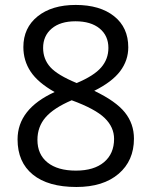

<svg xmlns="http://www.w3.org/2000/svg" viewBox="-20 -744 612 774"><path d="M285.2 -724.1Q382.8 -724.1 439.9 -678.7Q497.1 -633.3 497.1 -553.2Q497.1 -500.5 464.4 -457Q431.6 -413.6 359.9 -377.9Q446.8 -336.4 483.4 -290.8Q520 -245.1 520 -185.1Q520 -96.2 458 -43.2Q396 9.8 288.1 9.8Q173.8 9.8 112.3 -40.3Q50.8 -90.3 50.8 -182.1Q50.8 -304.7 200.2 -373Q132.8 -411.1 103.5 -455.3Q74.2 -499.5 74.2 -554.2Q74.2 -631.8 131.6 -678Q189 -724.1 285.2 -724.1ZM130.9 -180.2Q130.9 -121.6 171.6 -88.9Q212.4 -56.2 286.1 -56.2Q358.9 -56.2 399.4 -90.3Q439.9 -124.5 439.9 -184.1Q439.9 -231.4 401.9 -268.3Q363.8 -305.2 269 -339.8Q196.3 -308.6 163.6 -270.8Q130.9 -232.9 130.9 -180.2ZM284.2 -658.2Q223.1 -658.2 188.5 -628.9Q153.8 -599.6 153.8 -550.8Q153.8 -505.9 182.6 -473.6Q211.4 -441.4 289.1 -409.2Q358.9 -438.5 387.9 -472.2Q417 -505.9 417 -550.8Q417 -600.1 381.6 -629.2Q346.2 -658.2 284.2 -658.2Z"/></svg>

Font: f1_56222 
Style: Regular
Weight: 400
Foundry: Ascender Corporation
Version: Version 1.10